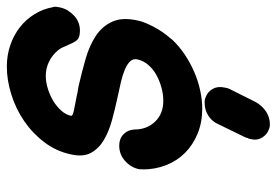

<svg xmlns="http://www.w3.org/2000/svg" viewBox="-144 -460 810 562"><g transform="rotate(-90 261.0 -179.0)"><path d="M178 56Q186 37 203 26Q220 15 241 15Q243 15 246 15Q249 15 255 17Q273 23 281.5 38Q290 53 286 72L285 77Q285 79 284 82Q283 85 282 87L243 165Q232 184 215 195Q198 206 178 206Q171 206 166 204Q149 199 139.5 183.5Q130 168 135 149Q136 143 138 141Q138 139 139 137Q140 135 140 134ZM521 -430Q523 -425 522 -418.5Q521 -412 520 -407Q515 -385 496.5 -367.5Q478 -350 452 -350Q431 -350 423.5 -360Q416 -370 410 -386V-385Q407 -392 403.5 -400Q400 -408 395 -414Q381 -431 361.5 -440.5Q342 -450 320 -450Q302 -450 282.5 -444Q263 -438 246.5 -428Q230 -418 218 -404.5Q206 -391 203 -376Q202 -371 219.5 -367.5Q237 -364 263 -359Q270 -357 278 -356Q286 -355 294 -353Q333 -344 371 -333Q409 -322 437 -303.5Q465 -285 478.5 -255.5Q492 -226 482 -181Q479 -167 472 -151.5Q465 -136 457 -122.5Q449 -109 440 -97.5Q431 -86 425 -79Q406 -59 382 -43Q358 -27 331.5 -15.5Q305 -4 277 2Q249 8 224 8Q184 8 151 -5.5Q118 -19 94.5 -42.5Q71 -66 58.5 -98Q46 -130 46 -167L47 -166Q46 -171 46.5 -173.5Q47 -176 47 -178Q52 -201 71 -218Q90 -235 116 -235Q136 -235 149 -222.5Q162 -210 163 -190Q163 -154 186 -130Q209 -106 247 -106Q266 -106 286 -111.5Q306 -117 323 -126.5Q340 -136 352 -150Q364 -164 368 -181Q371 -194 362.5 -203Q354 -212 338.5 -218.5Q323 -225 302 -230Q281 -235 257 -240Q224 -247 191 -256Q158 -265 133 -279.5Q108 -294 95 -317Q82 -340 90 -376Q99 -419 125.5 -454Q152 -489 188 -513.5Q224 -538 266 -551Q308 -564 347 -564Q380 -564 409.5 -554Q439 -544 462 -526Q485 -508 500.5 -483Q516 -458 521 -429Z"/></g></svg>

Font: VDS
Style: Bold Italic
Weight: 700
Designer: artmaker
Foundry: artmaker
Version: Version 1.000 2009 initial release